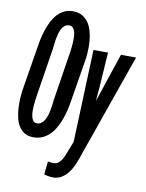

<svg xmlns="http://www.w3.org/2000/svg" viewBox="-100 -792 817 1073"><g transform="rotate(10 309.0 -255.0)"><path d="M303.2 -233.4Q299.8 -209.5 293.7 -181.6Q287.6 -153.8 278.1 -126.5Q268.6 -99.1 255.1 -74Q241.7 -48.8 223.1 -29.8Q204.6 -10.7 180.2 0.2Q155.8 11.2 124.5 10.3Q95.7 9.3 76.4 -3.7Q57.1 -16.6 44.9 -36.9Q32.7 -57.1 27.1 -82.8Q21.5 -108.4 19.8 -135.3Q18.1 -162.1 19.5 -187.5Q21 -212.9 23.4 -232.9L63.5 -478Q66.9 -500.5 72 -527.6Q77.1 -554.7 85.7 -582Q94.2 -609.4 106.7 -635Q119.1 -660.6 136.5 -680.2Q153.8 -699.7 176.8 -711.2Q199.7 -722.7 230 -721.7Q259.8 -720.7 280.5 -708.3Q301.3 -695.8 314.7 -676Q328.1 -656.2 335.2 -630.9Q342.3 -605.5 345 -578.9Q347.7 -552.2 346.7 -525.9Q345.7 -499.5 343.3 -478ZM445.3 -327.6 438.5 -249 531.7 -528.3H617.7L403.3 82.5Q396 104.5 385 127.7Q374 150.9 358.6 169.7Q343.3 188.5 322.5 200.4Q301.8 212.4 274.9 212.4Q262.2 212.4 250 209.7Q237.8 207 225.6 204.6L233.4 129.4Q241.7 130.4 250.5 131.8Q259.3 133.3 267.6 132.8Q283.2 132.3 294.4 122.8Q305.7 113.3 313.5 99.6Q321.3 85.9 326.9 70.8Q332.5 55.7 337.4 43.5L356 -2.9L376 -528.3H458.5ZM250.5 -499Q251.5 -506.3 252.9 -519.3Q254.4 -532.2 255.4 -547.6Q256.3 -563 255.9 -579.1Q255.4 -595.2 252 -608.6Q248.5 -622.1 241 -630.9Q233.4 -639.6 220.7 -640.1Q206.1 -641.1 195.6 -633.5Q185.1 -626 177.7 -613.3Q170.4 -600.6 166 -584.7Q161.6 -568.8 158.7 -553Q155.8 -537.1 154.3 -522.7Q152.8 -508.3 151.9 -499L106.9 -212.9Q106 -206.1 104.2 -193.1Q102.5 -180.2 101.3 -164.6Q100.1 -148.9 100.3 -132.6Q100.6 -116.2 103.8 -102.5Q106.9 -88.9 114 -79.8Q121.1 -70.8 133.8 -70.3Q148.9 -69.3 159.7 -77.1Q170.4 -85 178 -97.7Q185.5 -110.4 190.4 -126.2Q195.3 -142.1 198.2 -158.2Q201.2 -174.3 202.9 -188.7Q204.6 -203.1 205.6 -212.9Z"/></g></svg>

Font: Roboto Mono Medium
Style: Italic
Weight: 500
Designer: Google
Version: Version 2.000985; 2015; ttfautohint (v1.3)